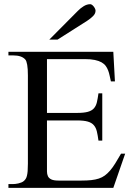

<svg xmlns="http://www.w3.org/2000/svg" viewBox="-20 -914 651 934"><path d="M531.2 0H21V-18.6H43.9Q48.3 -18.6 54.9 -19.3Q61.5 -20 69.1 -21.7Q76.7 -23.4 84 -26.4Q91.3 -29.3 96.2 -33.7Q101.1 -38.1 104.7 -43.5Q108.4 -48.8 110.8 -58.1Q113.3 -67.4 114.5 -81.5Q115.7 -95.7 115.7 -117.7V-547.4Q115.7 -579.6 112.3 -598.9Q108.9 -618.2 103 -624.5Q85.4 -644.5 43.9 -644.5H21V-662.1H531.2L539.1 -518.1H519.5Q516.1 -532.2 513.4 -545.7Q510.7 -559.1 506.1 -571.3Q501.5 -583.5 494.1 -593.5Q486.8 -603.5 473.9 -610.8Q460.9 -618.2 441.2 -622.3Q421.4 -626.5 392.1 -626.5H208.5V-364.7H354.5Q388.2 -364.7 407.5 -370.1Q426.8 -375.5 437 -387.2Q447.3 -398.9 451.4 -417Q455.6 -435.1 459 -460H477.5V-230H459Q455.6 -255.9 451.2 -274.4Q446.8 -293 436.5 -304.9Q426.3 -316.9 407.2 -322.5Q388.2 -328.1 354.5 -328.1H208.5V-80.1Q208.5 -66.9 213.1 -56.9Q217.8 -46.9 229.5 -41.3Q241.2 -35.6 264.6 -35.6H376.5Q403.3 -35.6 423.8 -37.8Q444.3 -40 460.7 -45.4Q477.1 -50.8 490 -60.3Q502.9 -69.8 515.4 -84.2Q527.8 -98.6 540.5 -118.9Q553.2 -139.2 568.8 -166.5H588.9ZM444.8 -861.8Q444.8 -847.7 432.4 -835.4Q419.9 -823.2 404.3 -813L259.8 -721.2H219.7L358.4 -860.8Q371.1 -874 387 -883.8Q402.8 -893.6 418.9 -893.6Q422.9 -893.6 427.2 -890.6Q431.6 -887.7 435.5 -882.8Q439.5 -877.9 442.1 -872.3Q444.8 -866.7 444.8 -861.8Z"/></svg>

Font: Doulos SIL Eur
Style: Regular
Weight: 400
Designer: Walt Agee, Victor Gaultney, Peter Martin, Debbi Hosken, Becca Hirsbrunner
Foundry: SIL International
Version: Version 5.000